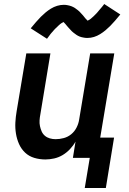

<svg xmlns="http://www.w3.org/2000/svg" viewBox="-20 -786 640 956"><path d="M507 150H402L427 0H343L356 -81Q345 -61 328.5 -43.5Q312 -26 292 -14Q272 -2 249.5 3Q227 8 206 8Q177 8 150.5 0Q124 -8 105 -26Q86 -44 75 -68.5Q64 -93 59.5 -120.5Q55 -148 56.5 -176Q58 -204 63 -233L111 -520H231L181 -217Q178 -202 177 -187Q176 -172 179 -158Q182 -144 187.5 -131.5Q193 -119 203.5 -110Q214 -101 228 -97Q242 -93 257 -93Q277 -93 297.5 -98.5Q318 -104 334.5 -117.5Q351 -131 361 -150.5Q371 -170 374 -190L429 -520H549L479 -101H548ZM214 -593 133 -645Q147 -662 159.5 -676.5Q172 -691 183.5 -702.5Q195 -714 207 -724Q219 -734 233.5 -743Q248 -752 264.5 -757Q281 -762 298 -762Q303 -762 308 -761.5Q313 -761 317 -760Q321 -759 326 -758Q331 -757 335.5 -755Q340 -753 344.5 -751Q349 -749 352.5 -746.5Q356 -744 360 -741Q364 -738 368 -735Q372 -732 375.5 -728.5Q379 -725 382 -721.5Q385 -718 388 -715Q391 -712 393.5 -709Q396 -706 399.5 -701.5Q403 -697 406.5 -693Q410 -689 413.5 -686Q417 -683 417 -682H415L418 -684Q422 -686 425.5 -688Q429 -690 432.5 -693Q436 -696 437.5 -697.5Q439 -699 441.5 -701Q444 -703 446 -705Q448 -707 450 -709Q452 -711 454.5 -713.5Q457 -716 459.5 -718.5Q462 -721 464.5 -724Q467 -727 469.5 -730Q472 -733 475 -736.5Q478 -740 480.5 -743Q483 -746 486.5 -750Q490 -754 493 -758Q496 -762 499 -766L579 -714Q565 -697 552.5 -682.5Q540 -668 528.5 -656.5Q517 -645 505 -635Q493 -625 478.5 -616Q464 -607 448 -602Q432 -597 415 -597Q410 -597 405 -597.5Q400 -598 395.5 -599Q391 -600 386 -601Q381 -602 376.5 -604Q372 -606 368 -608Q364 -610 360.5 -612.5Q357 -615 353 -618Q349 -621 345 -624Q341 -627 337.5 -630.5Q334 -634 331 -637.5Q328 -641 325 -644Q322 -647 319.5 -650Q317 -653 313 -657.5Q309 -662 306 -666Q303 -670 299.5 -673Q296 -676 296 -677Q296 -678 296.5 -677.5Q297 -677 298 -677L294 -675Q290 -673 286.5 -671Q283 -669 279.5 -666Q276 -663 274.5 -661.5Q273 -660 270.5 -658Q268 -656 266.5 -654Q265 -652 262.5 -650Q260 -648 257.5 -645.5Q255 -643 252.5 -640.5Q250 -638 247.5 -635Q245 -632 242.5 -629Q240 -626 237 -623Q234 -620 231.5 -616.5Q229 -613 226 -609Q223 -605 220 -601Q217 -597 214 -593Z"/></svg>

Font: Iosevka Extended
Style: Bold Italic
Weight: 700
Width: 7
Italic angle: -9°
Monospace: yes
Designer: Belleve Invis
Foundry: Belleve Invis
Version: Version 32.5.0; ttfautohint (v1.8.4)